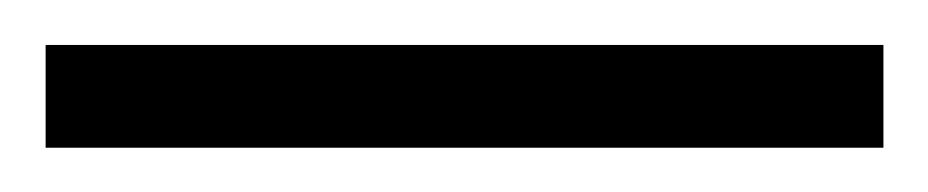

<svg xmlns="http://www.w3.org/2000/svg" viewBox="-27 -674 411 85"><path d="M-6.8 -608.6V-654.1H364.1V-608.6Z"/></svg>

Font: Spartan
Style: Regular
Weight: 400
Designer: Matt Bailey, Mirko Velimirovic
Foundry: Matt Bailey
Version: Version 1.005